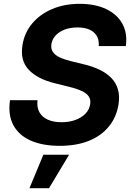

<svg xmlns="http://www.w3.org/2000/svg" viewBox="-20 -758 694 1012"><path d="M294.4 10.7Q204.6 10.7 141.8 -17.1Q79.1 -44.9 50.3 -98.6Q21.5 -152.3 32.7 -230H177.7Q173.3 -192.4 187.7 -166.5Q202.1 -140.6 232.2 -127.2Q262.2 -113.8 304.2 -113.8Q345.2 -113.8 377.4 -125.7Q409.7 -137.7 430.2 -158.7Q450.7 -179.7 455.1 -207.5Q459.5 -231.9 448.2 -249Q437 -266.1 411.1 -278.3Q385.3 -290.5 344.7 -300.3L268.6 -319.3Q176.8 -341.8 130.9 -390.9Q85 -439.9 98.6 -521Q108.9 -585.9 150.1 -634.8Q191.4 -683.6 255.6 -710.7Q319.8 -737.8 399.4 -737.8Q481.4 -737.8 539.6 -710.2Q597.7 -682.6 625.2 -632.3Q652.8 -582 643.1 -515.1H500.5Q503.9 -561.5 474.4 -587.4Q444.8 -613.3 388.2 -613.3Q350.1 -613.3 320.8 -602.1Q291.5 -590.8 273.4 -571.3Q255.4 -551.8 251 -526.4Q247.1 -501.5 258.8 -484.1Q270.5 -466.8 295.4 -455.3Q320.3 -443.8 354.5 -435.5L418.5 -419.9Q466.8 -408.7 504.4 -390.6Q542 -372.6 566.9 -346.9Q591.8 -321.3 601.8 -286.4Q611.8 -251.5 604.5 -206.5Q593.8 -140.1 553.7 -91.1Q513.7 -42 448.2 -15.6Q382.8 10.7 294.4 10.7ZM135.3 233.9 208.5 57.6H344.2L238.3 233.9Z"/></svg>

Font: Inter 20pt
Style: Bold Italic
Weight: 700
Italic angle: -9.3988°
Version: Version 4.001;git-66647c0bb